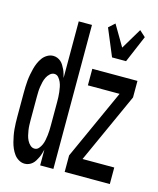

<svg xmlns="http://www.w3.org/2000/svg" viewBox="-117 -859 784 953"><g transform="rotate(15 275.0 -382.5)"><path d="M101 12Q85 12 70.5 3.5Q56 -5 46.5 -18Q37 -31 30.5 -46Q24 -61 20 -76.5Q16 -92 13 -108Q10 -124 8.5 -140Q7 -156 6.5 -172.5Q6 -189 6 -205V-325Q6 -341 6.5 -357.5Q7 -374 8.5 -390Q10 -406 13 -422Q16 -438 20 -453.5Q24 -469 30.5 -484Q37 -499 46.5 -512Q56 -525 70.5 -533.5Q85 -542 101 -542Q112 -542 122 -538Q132 -534 140 -527Q148 -520 154 -510Q160 -500 164.5 -490.5Q169 -481 172 -470.5Q175 -460 178 -449V-740H246V0H178V-81Q175 -70 172 -59.5Q169 -49 164.5 -39.5Q160 -30 154 -20Q148 -10 140 -3Q132 4 122 8Q112 12 101 12ZM129 -73Q142 -73 150.5 -83Q159 -93 164 -104.5Q169 -116 171.5 -129Q174 -142 175.5 -154.5Q177 -167 177.5 -179.5Q178 -192 178 -205V-325Q178 -338 177.5 -350.5Q177 -363 175.5 -375.5Q174 -388 171.5 -401Q169 -414 164 -425.5Q159 -437 150.5 -447Q142 -457 129 -457Q117 -457 107 -448Q97 -439 91 -427Q85 -415 82 -402.5Q79 -390 77 -377Q75 -364 74.5 -351Q74 -338 74 -325V-205Q74 -192 74.5 -179Q75 -166 77 -153Q79 -140 82 -127.5Q85 -115 91 -103Q97 -91 107 -82Q117 -73 129 -73ZM384 -610 326 -749 357 -777 420 -670 484 -777 515 -749 456 -610ZM304 0V-85L467 -445H304V-530H536V-445L373 -85H536V0Z"/></g></svg>

Font: Lode Dark Term
Style: Bold
Weight: 700
Monospace: yes
Designer: Belleve Invis
Foundry: Belleve Invis
Version: Version 29.2.0